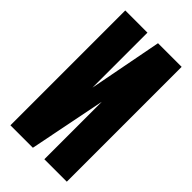

<svg xmlns="http://www.w3.org/2000/svg" viewBox="-259 -938 1016 1016"><g transform="rotate(45 249.0 -429.5)"><path d="M460 0H292V-429.7L206.1 0H38.1V-859.4H204.1V-447.8L283.2 -859.4H460Z"/></g></svg>

Font: Anton
Style: Regular
Weight: 400
Designer: Vernon Adams, Tural Alisoy
Foundry: Vernon Adams
Version: Version 2.300